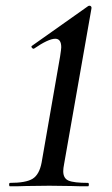

<svg xmlns="http://www.w3.org/2000/svg" viewBox="-20 -654 392 674"><path d="M15 -12Q71 -12 94.5 -26.5Q118 -41 126 -83L191 -456Q195 -482 195 -488Q195 -518 174 -518Q150 -518 99 -483H98Q94 -483 91.5 -487Q89 -491 92 -493L290 -633L294 -634Q298 -634 300 -631Q302 -628 301 -624L205 -78Q202 -63 202 -53Q202 -28 220.5 -20Q239 -12 289 -12Q292 -12 292 -6Q292 0 289 0Q253 0 231 -1L153 -2L71 -1Q50 0 15 0Q12 0 12 -6Q12 -12 15 -12Z"/></svg>

Font: Cormorant Infant SemiBold
Style: Italic
Weight: 600
Italic angle: -10°
Designer: Christian Thalmann (Catharsis Fonts)
Foundry: Catharsis Fonts
Version: Version 4.000